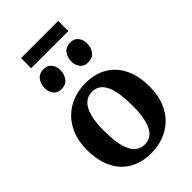

<svg xmlns="http://www.w3.org/2000/svg" viewBox="-281 -1049 1159 1159"><g transform="rotate(-45 298.5 -470.0)"><path d="M28.9 -276.6Q28.9 -349.9 51.4 -404.8Q73.9 -459.8 112.7 -496.5Q151.5 -533.2 201 -551.6Q250.4 -570 304.6 -570Q389.3 -570 448 -534.5Q506.7 -499 537.2 -434.6Q567.8 -370.1 567.8 -282.4Q567.8 -207.8 545.3 -152.6Q522.8 -97.4 484 -61Q445.1 -24.7 395.5 -6.8Q345.9 11 291.7 11Q228.4 11 179.4 -9.1Q130.5 -29.3 97.1 -67Q63.6 -104.7 46.2 -157.9Q28.9 -211 28.9 -276.6ZM300.4 -53.9Q337.3 -53.9 362.2 -77.3Q387.2 -100.7 400.2 -149.1Q413.2 -197.5 413.2 -272Q413.2 -326.6 407.1 -369.9Q400.9 -413.1 387.5 -443.3Q374 -473.5 352.2 -489.3Q330.3 -505.1 298.8 -505.1Q262.1 -505.1 236.3 -481.7Q210.5 -458.3 197 -410.2Q183.4 -362 183.4 -287Q183.4 -231.9 190 -188.6Q196.6 -145.4 210.7 -115.4Q224.7 -85.4 246.8 -69.6Q269 -53.9 300.4 -53.9ZM179.9 -646Q146.6 -646 129.3 -668.8Q112.1 -691.5 112.1 -720.8Q112.1 -756.3 131.3 -782.3Q150.5 -808.3 188.3 -808.3H189.3Q222.8 -808.3 240 -785.6Q257.1 -762.8 257.1 -733.5Q257.1 -698 238.2 -672Q219.2 -646 180.9 -646ZM407.7 -646Q374.4 -646 357.1 -668.8Q339.9 -691.5 339.9 -720.8Q339.9 -756.3 359.1 -782.3Q378.4 -808.3 416.2 -808.3H417.2Q450.6 -808.3 467.8 -785.6Q485 -762.8 485 -733.5Q485 -698 466 -672Q447 -646 408.7 -646ZM457.4 -951.5V-864.8H140V-951.5Z"/></g></svg>

Font: Merriweather Light
Style: Regular
Weight: 300
Designer: Eben Sorkin
Foundry: Eben Sorkin
Version: Version 2.100